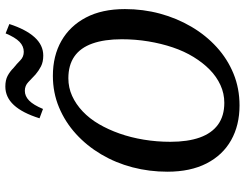

<svg xmlns="http://www.w3.org/2000/svg" viewBox="-119 -782 917 719"><g transform="rotate(-90 339.5 -422.5)"><path d="M304 16Q230 16 174 -15.5Q118 -47 87 -107.5Q56 -168 56 -254Q56 -322 72.5 -385Q89 -448 121 -502Q153 -556 197.5 -596.5Q242 -637 297 -660Q352 -683 415 -683Q490 -683 546 -651Q602 -619 633.5 -559Q665 -499 665 -413Q665 -345 648 -282Q631 -219 599 -164.5Q567 -110 522.5 -69.5Q478 -29 423 -6.5Q368 16 304 16ZM314 -41Q349 -41 380.5 -55.5Q412 -70 438 -95.5Q464 -121 485.5 -156Q507 -191 521.5 -234Q536 -277 544 -325.5Q552 -374 552 -425Q552 -490 536 -535Q520 -580 487.5 -602.5Q455 -625 406 -625Q371 -625 340 -611Q309 -597 282 -571.5Q255 -546 234.5 -511Q214 -476 199 -433.5Q184 -391 176 -342.5Q168 -294 168 -243Q168 -178 184 -133Q200 -88 232.5 -64.5Q265 -41 314 -41ZM256 -733Q276 -797 305.5 -829Q335 -861 375 -861Q399 -861 415 -852.5Q431 -844 445 -830Q460 -818 473 -805Q486 -792 505 -792Q526 -792 542.5 -808Q559 -824 574 -860L609 -846Q589 -784 559.5 -751.5Q530 -719 491 -719Q467 -719 450.5 -727.5Q434 -736 420 -748Q405 -762 391.5 -775Q378 -788 359 -788Q339 -788 322.5 -772Q306 -756 291 -720Z"/></g></svg>

Font: Source Serif 4 Medium
Style: Italic
Weight: 500
Italic angle: -12°
Designer: Frank Grießhammer
Foundry: Adobe Systems Incorporated
Version: Version 4.004;hotconv 1.0.116;makeotfexe 2.5.65601